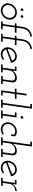

<svg xmlns="http://www.w3.org/2000/svg" viewBox="1919 -2709 797 4675"><g transform="rotate(90 2317.5 -371.5)"><path d="M63 -188Q69 -228 89 -264Q109 -300 139.5 -326.5Q170 -353 207.5 -368.5Q245 -384 286 -384Q327 -384 361.5 -368.5Q396 -353 419 -326.5Q442 -300 452.5 -264Q463 -228 457 -188Q451 -147 431 -112Q411 -77 380.5 -50Q350 -23 311.5 -8Q273 7 232 7Q191 7 157.5 -8Q124 -23 101 -50Q78 -77 67.5 -112Q57 -147 63 -188ZM104 -188Q99 -155 107 -127Q115 -99 133 -78Q151 -57 177.5 -45Q204 -33 236 -33Q268 -33 298.5 -45Q329 -57 353 -78Q377 -99 393.5 -127Q410 -155 414 -188Q418 -220 410 -248Q402 -276 384 -297.5Q366 -319 339 -331Q312 -343 280 -343Q247 -343 217.5 -331Q188 -319 164 -297.5Q140 -276 124 -248Q108 -220 104 -188ZM349 -508Q352 -522 363 -531.5Q374 -541 387 -541Q399 -541 407.5 -531.5Q416 -522 414 -508Q412 -494 401 -484.5Q390 -475 378 -475Q365 -475 356 -484.5Q347 -494 349 -508ZM184 -508Q186 -522 197 -531.5Q208 -541 221 -541Q233 -541 242 -531.5Q251 -522 249 -508Q247 -494 236 -484.5Q225 -475 213 -475Q200 -475 191 -484.5Q182 -494 184 -508Z M505 -39H566L607 -335H546L552 -375H613L633 -518Q641 -573 663 -616Q685 -659 717 -688Q749 -717 789 -732.5Q829 -748 873 -750L867 -711Q833 -710 802 -697Q771 -684 745 -660Q718 -636 699.5 -600Q681 -564 674 -519L654 -375H779L773 -335H648L607 -39H698L693 0H500Z M808 -39H869L910 -335H849L855 -375H916L936 -518Q944 -573 966 -616Q988 -659 1020 -688Q1052 -717 1092 -732.5Q1132 -748 1176 -750L1170 -711Q1136 -710 1105 -697Q1074 -684 1048 -660Q1021 -636 1002.5 -600Q984 -564 977 -519L957 -375H1082L1076 -335H951L910 -39H1001L996 0H803Z M1509 -243Q1426 -212 1344.5 -182Q1263 -152 1180 -120Q1193 -81 1226.5 -57Q1260 -33 1307 -33Q1338 -33 1367 -44.5Q1396 -56 1418 -75Q1424 -68 1429 -60.5Q1434 -53 1440 -45Q1410 -21 1375.5 -7Q1341 7 1302 7Q1261 7 1227.5 -8Q1194 -23 1172 -50Q1148 -77 1137.5 -112Q1127 -147 1133 -188Q1139 -228 1159 -264Q1179 -300 1209.5 -326Q1240 -352 1277.5 -367.5Q1315 -383 1357 -383Q1387 -383 1413.5 -372Q1440 -361 1460 -342Q1479 -324 1491.5 -298.5Q1504 -273 1509 -243ZM1351 -343Q1313 -343 1280 -327.5Q1247 -312 1222.5 -286Q1198 -260 1185 -227Q1172 -194 1174 -159Q1246 -186 1317 -212.5Q1388 -239 1460 -266Q1447 -300 1418 -321.5Q1389 -343 1351 -343Z M1834 -39H1912L1943 -260Q1946 -293 1927.5 -316.5Q1909 -340 1867 -342Q1837 -342 1807.5 -332Q1778 -322 1754.5 -303.5Q1731 -285 1714.5 -260Q1698 -235 1694 -205L1671 -39H1745L1740 0H1547L1552 -39H1630L1671 -336H1600L1605 -375H1710L1707 -339Q1705 -322 1704 -308.5Q1703 -295 1701 -278Q1728 -325 1776 -354Q1824 -383 1880 -383Q1935 -383 1963 -352Q1991 -321 1986 -271L1953 -39H2027L2022 0H1829Z M2265 -619H2306L2272 -375H2388L2382 -335H2267L2225 -39H2307L2302 0H2179L2226 -335H2138L2144 -375H2231Z M2411 -39H2484L2579 -711H2509L2514 -750H2626L2525 -39H2604L2599 0H2406Z M2674 -39H2751L2793 -336H2715L2721 -375H2839L2792 -39H2867L2862 0H2669ZM2806 -508Q2808 -522 2819 -531.5Q2830 -541 2843 -541Q2855 -541 2863.5 -531.5Q2872 -522 2871 -508Q2868 -494 2857 -484.5Q2846 -475 2834 -475Q2821 -475 2812 -484.5Q2803 -494 2806 -508Z M3258 -36Q3229 -16 3196.5 -4.5Q3164 7 3128 7Q3087 7 3053.5 -8Q3020 -23 2997 -50Q2974 -77 2963.5 -112Q2953 -147 2959 -188Q2965 -228 2985 -264Q3005 -300 3036 -326Q3066 -352 3103.5 -367.5Q3141 -383 3183 -383Q3219 -383 3249 -371.5Q3279 -360 3301 -340L3287 -242H3250L3260 -316Q3243 -329 3222 -336Q3201 -343 3177 -343Q3144 -343 3114 -331Q3084 -319 3060 -298Q3036 -277 3020 -248.5Q3004 -220 3000 -188Q2995 -154 3003.5 -125Q3012 -96 3032 -75Q3050 -56 3075.5 -44.5Q3101 -33 3133 -33Q3161 -33 3187.5 -42Q3214 -51 3236 -67Z M3610 -39H3688L3719 -260Q3722 -293 3703.5 -316.5Q3685 -340 3643 -342Q3613 -342 3583.5 -332Q3554 -322 3530.5 -303.5Q3507 -285 3490.5 -260Q3474 -235 3470 -205L3447 -39H3521L3516 0H3323L3328 -39H3406L3500 -711H3426L3432 -750H3547L3487 -323L3477 -278Q3505 -326 3552 -354Q3599 -382 3656 -383Q3711 -383 3739 -352Q3767 -321 3762 -271L3729 -39H3803L3798 0H3605Z M4271 -243Q4188 -212 4106.5 -182Q4025 -152 3942 -120Q3955 -81 3988.5 -57Q4022 -33 4069 -33Q4100 -33 4129 -44.5Q4158 -56 4180 -75Q4186 -68 4191 -60.5Q4196 -53 4202 -45Q4172 -21 4137.5 -7Q4103 7 4064 7Q4023 7 3989.5 -8Q3956 -23 3934 -50Q3910 -77 3899.5 -112Q3889 -147 3895 -188Q3901 -228 3921 -264Q3941 -300 3971.5 -326Q4002 -352 4039.5 -367.5Q4077 -383 4119 -383Q4149 -383 4175.5 -372Q4202 -361 4222 -342Q4241 -324 4253.5 -298.5Q4266 -273 4271 -243ZM4113 -343Q4075 -343 4042 -327.5Q4009 -312 3984.5 -286Q3960 -260 3947 -227Q3934 -194 3936 -159Q4008 -186 4079 -212.5Q4150 -239 4222 -266Q4209 -300 4180 -321.5Q4151 -343 4113 -343Z M4314 -39H4392L4433 -336H4362L4367 -375H4472L4469 -339Q4467 -322 4466 -308.5Q4465 -295 4463 -278Q4478 -302 4498 -321.5Q4518 -341 4541 -354Q4564 -368 4588 -375Q4612 -382 4635 -383L4627 -342Q4596 -342 4566.5 -331.5Q4537 -321 4514 -302Q4491 -284 4475.5 -259Q4460 -234 4456 -205L4433 -39H4507L4502 0H4309Z"/></g></svg>

Font: Josefin Slab
Style: Italic
Weight: 400
Italic angle: -12°
Designer: Santiago Orozco
Foundry: Typemade
Version: Version 2.000